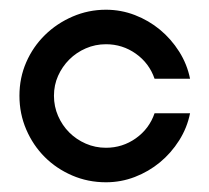

<svg xmlns="http://www.w3.org/2000/svg" viewBox="-20 -375 431 395"><path d="M198 -355Q229 -355 257.5 -344Q286 -333 309 -314Q332 -295 348.5 -269Q365 -243 371 -213H298Q287 -245 259.5 -264.5Q232 -284 198 -284Q176 -284 156.5 -275.5Q137 -267 122.5 -252.5Q108 -238 99.5 -219Q91 -200 91 -178Q91 -156 99.5 -136.5Q108 -117 122.5 -102.5Q137 -88 156.5 -79.5Q176 -71 198 -71Q232 -71 259.5 -90.5Q287 -110 298 -142H371Q365 -112 348.5 -86Q332 -60 309 -41Q286 -22 257.5 -11Q229 0 198 0Q161 0 128.5 -14Q96 -28 72 -52Q48 -76 34 -108.5Q20 -141 20 -178Q20 -215 34 -247Q48 -279 72.5 -303Q97 -327 129.5 -341Q162 -355 198 -355Z"/></svg>

Font: Googee
Style: Regular
Weight: 400
Designer: Peter Wiegel
Foundry: CATFonts Peter Wiegel
Version: 1.000